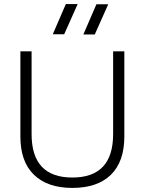

<svg xmlns="http://www.w3.org/2000/svg" viewBox="-20 -912 710 942"><path d="M590 -242Q590 -119 524 -54.5Q458 10 335 10Q213 10 146.5 -54.5Q80 -119 80 -242V-660H135V-254Q135 -41 335 -41Q535 -41 535 -254V-660H590ZM239 -744 303 -892H361L295 -744ZM389 -743 453 -891H511L445 -743Z"/></svg>

Font: Human Sans Light
Style: Regular
Weight: 300
Designer: Tim Radville
Foundry: Continuum
Version: Version 1.000;FEAKit 1.0